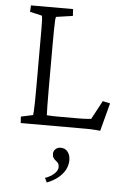

<svg xmlns="http://www.w3.org/2000/svg" viewBox="-58 -614 597 932"><g transform="rotate(5 240.5 -148.0)"><path d="M442.4 3.9Q434.6 2.9 423.3 2Q412.1 1 399.9 0.5Q387.7 0 376 0H54.7L52.7 -31.2L111.3 -43.9Q112.3 -48.8 113.3 -64Q114.3 -79.1 114.7 -108.9Q115.2 -138.7 115.2 -184.6V-387.7Q115.2 -434.6 115.2 -463.9Q115.2 -493.2 114.3 -508.8Q113.3 -524.4 111.3 -528.3L52.7 -542L54.7 -573.2H259.8L261.7 -540L180.7 -528.3Q178.7 -525.4 177.7 -511.2Q176.8 -497.1 176.3 -467.3Q175.8 -437.5 175.8 -387.7V-184.6Q175.8 -136.7 176.3 -97.2Q176.8 -57.6 177.7 -48.8Q189.5 -47.9 202.1 -47.4Q214.8 -46.9 229.5 -46.9H323.2Q344.7 -46.9 360.4 -47.4Q376 -47.9 393.6 -49.8L442.4 -140.6L478.5 -132.8ZM206.1 276.4 195.3 254.9Q221.7 246.1 239.3 230Q256.8 213.9 256.8 197.3Q256.8 185.5 252 178.7Q247.1 171.9 240.2 167Q233.4 162.1 228.5 154.8Q223.6 147.5 223.6 134.8Q223.6 121.1 233.9 111.8Q244.1 102.5 257.8 102.5Q274.4 102.5 284.7 110.4Q294.9 118.2 300.3 130.9Q305.7 143.6 305.7 159.2Q305.7 185.5 292.5 208.5Q279.3 231.4 256.8 248.5Q234.4 265.6 206.1 276.4Z"/></g></svg>

Font: Crimson Pro ExtraLight
Style: Regular
Weight: 250
Designer: Jacques Le Bailly
Foundry: Baron von Fonthausen
Version: Version 1.003